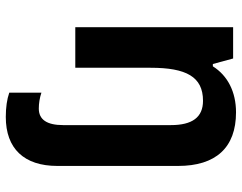

<svg xmlns="http://www.w3.org/2000/svg" viewBox="-106 -489 835 663"><g transform="rotate(90 311.5 -157.5)"><path d="M384 240C493 240 553 177 553 62V-355C553 -485 490 -555 368 -555C297 -555 241 -526 209 -475H201L182 -545H74V0H214V-260C214 -383 245 -441 328 -441C385 -441 412 -404 412 -330V42C412 98 393 126 355 126C337 126 318 123 300 117V228C323 236 351 240 384 240Z"/></g></svg>

Font: Kathrein 75 Bold
Style: Regular
Weight: 700
Designer: Lazydogs Typefoundry, based on Open Sans by Ascender Corporation
Foundry: Lazydogs Typefoundry
Version: Version 1.003;PS 001.003;hotconv 1.0.88;makeotf.lib2.5.64775